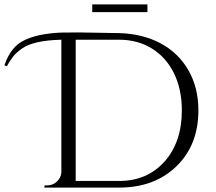

<svg xmlns="http://www.w3.org/2000/svg" viewBox="-120 -850 978 870"><path d="M298 -795V-830H548V-795ZM420 -700Q526 -697 607 -654Q688 -611 733.5 -532Q779 -453 779 -350Q779 -193 679.5 -96.5Q580 0 420 0H81L82 -10H94Q119 -10 137 -26.5Q155 -43 158 -67V-670Q33 -667 -19 -631Q-46 -612 -60 -594.5Q-74 -577 -89 -550L-100 -554Q-85 -598 -61.5 -627Q-38 -656 -0.5 -672Q37 -688 82 -695Q127 -702 165 -702.5Q203 -703 238.5 -703Q274 -703 420 -700ZM223 -670V-30H420Q547 -30 625.5 -118Q704 -206 704 -350Q704 -445 668.5 -517.5Q633 -590 568.5 -630Q504 -670 420 -670Z"/></svg>

Font: Cinzel Decorative
Style: Regular
Weight: 400
Designer: Natanael Gama
Version: Version 1.001;PS 001.001;hotconv 1.0.56;makeotf.lib2.0.21325